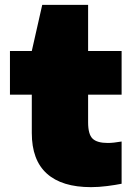

<svg xmlns="http://www.w3.org/2000/svg" viewBox="-20 -760 552 791"><path d="M355 11Q235 11 173 -44.8Q111 -100.5 111 -212V-370H21V-550H111L154 -740H343V-550H481V-370H343V-256Q343 -206.5 361.5 -188.8Q380 -171 424 -171Q446.5 -171 481 -177V-3Q456.5 2 421.5 6.5Q386.5 11 355 11Z"/></svg>

Font: Encode Sans Exp Black
Style: Regular
Weight: 900
Width: 7
Designer: Multiple Designers
Foundry: Impallari Type
Version: Version 3.002; ttfautohint (v1.8.3) -l 8 -r 50 -G 200 -x 14 